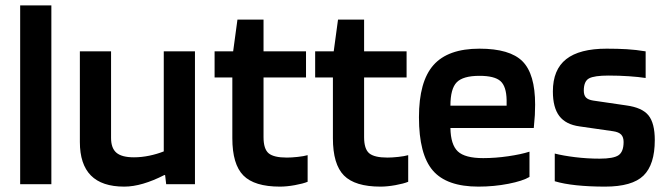

<svg xmlns="http://www.w3.org/2000/svg" viewBox="-20 -685 2483 714"><path d="M171 -665V0H55V-665Z M442 9Q359 9 318 -32.5Q277 -74 277 -157V-494H393V-172Q393 -134 413 -117Q433 -100 478 -100Q506 -100 535 -106Q564 -112 589 -122V-494H705V0H598L594 -34H591Q550 -13 512.5 -2Q475 9 442 9Z M1124 -108V-9Q1107 -2 1076.5 3.5Q1046 9 1021 9Q926 9 885 -32.5Q844 -74 844 -171V-397H778V-494H847L863 -612H960V-494H1118V-397H960V-175Q960 -131 979 -115Q998 -99 1047 -99Q1064 -99 1087 -101.5Q1110 -104 1124 -108Z M1498 -108V-9Q1481 -2 1450.5 3.5Q1420 9 1395 9Q1300 9 1259 -32.5Q1218 -74 1218 -171V-397H1152V-494H1221L1237 -612H1334V-494H1492V-397H1334V-175Q1334 -131 1353 -115Q1372 -99 1421 -99Q1438 -99 1461 -101.5Q1484 -104 1498 -108Z M1949 -121V-27Q1924 -12 1870.5 -1.5Q1817 9 1759 9Q1641 9 1589.5 -51Q1538 -111 1538 -249Q1538 -382 1592 -443Q1646 -504 1763 -504Q1876 -504 1923 -457Q1970 -410 1970 -296Q1970 -275 1969 -257.5Q1968 -240 1965 -209H1655Q1656 -147 1682.5 -122Q1709 -97 1777 -97Q1822 -97 1870 -104Q1918 -111 1949 -121ZM1763 -403Q1702 -403 1678.5 -379Q1655 -355 1655 -292H1864V-313Q1863 -364 1841 -383.5Q1819 -403 1763 -403Z M2243 -404Q2190 -404 2170.5 -393.5Q2151 -383 2151 -348Q2151 -331 2159 -322.5Q2167 -314 2186 -311L2309 -293Q2368 -285 2391.5 -256Q2415 -227 2415 -164Q2415 -73 2373 -32Q2331 9 2230 9Q2172 9 2124 4Q2076 -1 2043 -11V-114Q2074 -106 2119 -100.5Q2164 -95 2210 -95Q2262 -95 2280.5 -108Q2299 -121 2299 -157Q2299 -175 2290 -184.5Q2281 -194 2260 -197L2135 -215Q2084 -222 2060 -253.5Q2036 -285 2036 -345Q2036 -426 2085.5 -465Q2135 -504 2236 -504Q2277 -504 2311 -502Q2345 -500 2381 -494V-395Q2355 -399 2318.5 -401.5Q2282 -404 2243 -404Z"/></svg>

Font: Blinker SemiBold
Style: Regular
Weight: 600
Designer: Juergen Huber
Foundry: supertype
Version: Version 1.015;PS 1.15;hotconv 1.0.88;makeotf.lib2.5.647800